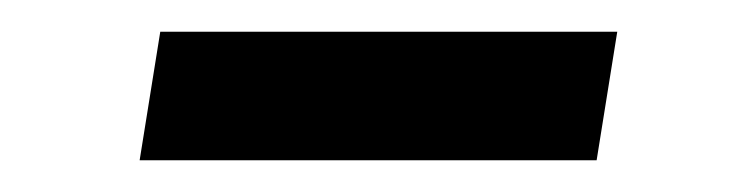

<svg xmlns="http://www.w3.org/2000/svg" viewBox="-20 -327 469 121"><path d="M68 -226 81 -307H369L356 -226Z"/></svg>

Font: Nunito Sans 12pt ExtraLight 12pt SemiBold
Style: Italic
Weight: 600
Italic angle: -9°
Version: Version 3.101;gftools[0.9.27]